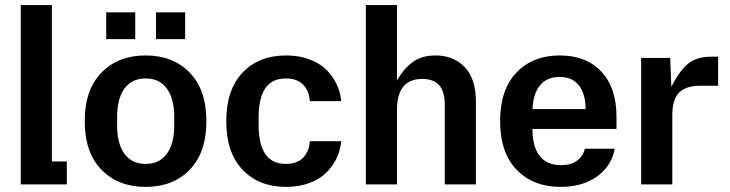

<svg xmlns="http://www.w3.org/2000/svg" viewBox="-20 -729 2886 759"><path d="M62 0V-709H185.1V-90.8H244.1V0Z M730 -58.1Q664.1 9.8 555.7 9.8Q447.3 9.8 381.1 -58.1Q314.9 -126 314.9 -250Q314.9 -374 381.1 -441.9Q447.3 -509.8 555.7 -509.8Q664.1 -509.8 730 -441.9Q795.9 -374 795.9 -250Q795.9 -126 730 -58.1ZM399.9 -574.2V-680.2H514.6V-574.2ZM442.9 -234.9Q442.9 -161.1 471.9 -121.1Q501 -81.1 555.7 -81.1Q610.4 -81.1 639.6 -121.1Q668.9 -161.1 668.9 -234.9V-265.1Q668.9 -338.9 639.6 -378.9Q610.4 -418.9 555.7 -418.9Q501 -418.9 471.9 -378.9Q442.9 -338.9 442.9 -265.1ZM596.7 -574.2V-680.2H711.9V-574.2Z M1111.3 9.8Q1003.4 9.8 939 -57.9Q874.5 -125.5 874.5 -250Q874.5 -374.5 939 -442.1Q1003.4 -509.8 1111.3 -509.8Q1163.1 -509.8 1204.6 -493.9Q1246.1 -478 1271.7 -451.7Q1297.4 -425.3 1311.8 -394Q1326.2 -362.8 1328.6 -329.1H1204.6Q1203.1 -367.2 1179.4 -393.1Q1155.8 -418.9 1109.4 -418.9Q1002.4 -418.9 1002.4 -265.1V-234.9Q1002.4 -81.1 1109.4 -81.1Q1155.8 -81.1 1179.4 -106.9Q1203.1 -132.8 1204.6 -170.9H1328.6Q1326.2 -137.2 1311.8 -106Q1297.4 -74.7 1271.7 -48.3Q1246.1 -22 1204.6 -6.1Q1163.1 9.8 1111.3 9.8Z M1426.3 0V-709H1549.3V-410.2Q1575.2 -457 1611.1 -483.4Q1647 -509.8 1702.1 -509.8Q1772.5 -509.8 1816.9 -463.9Q1861.3 -418 1861.3 -327.1V0H1738.3V-314Q1738.3 -365.7 1716.8 -391.4Q1695.3 -417 1649.4 -417Q1549.3 -417 1549.3 -294.9V0Z M2195.8 9.8Q2087.9 9.8 2022.5 -57.9Q1957 -125.5 1957 -250Q1957 -374.5 2021.7 -442.1Q2086.4 -509.8 2192.9 -509.8Q2297.4 -509.8 2357.2 -445.8Q2417 -381.8 2417 -269V-219.2H2085V-216.8Q2085 -149.4 2113.3 -112.8Q2141.6 -76.2 2197.8 -76.2Q2237.8 -76.2 2261.7 -94.2Q2285.6 -112.3 2292 -141.1H2410.2Q2397.9 -73.2 2340.6 -31.7Q2283.2 9.8 2195.8 9.8ZM2085 -297.9H2294.9Q2294.9 -356.9 2268.8 -390.9Q2242.7 -424.8 2191.9 -424.8Q2141.6 -424.8 2114.7 -391.8Q2087.9 -358.9 2085 -297.9Z M2514.6 0V-500H2629.4L2633.8 -386.2Q2668.9 -453.1 2702.4 -479Q2735.8 -504.9 2791.5 -504.9H2818.8V-390.1H2750.5Q2690.9 -390.1 2664.3 -362.8Q2637.7 -335.4 2637.7 -272.9V0Z"/></svg>

Font: TASA Orbiter Text SemiBold
Style: Regular
Weight: 600
Designer: Weizhong Zhang
Version: Version 1.000;Glyphs 3.1.2 (3151)